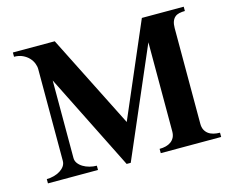

<svg xmlns="http://www.w3.org/2000/svg" viewBox="-96 -808 1145 952"><g transform="rotate(-15 476.0 -332.0)"><path d="M930.2 0V-22Q912.6 -22 897.2 -25.9Q881.8 -29.8 870.8 -38.1Q859.9 -46.4 853.5 -59.1Q847.2 -71.8 847.2 -89.8V-581.1Q847.2 -601.6 852.3 -615Q857.4 -628.4 866.5 -636.2Q875.5 -644 888.7 -647Q901.9 -649.9 918 -649.9V-671.9H703.1L497.1 -192.9L255.9 -671.9H41V-649.9Q65.9 -649.9 84.7 -641.1Q103.5 -632.3 116 -619.1Q128.4 -606 134.8 -590.1Q141.1 -574.2 141.1 -560.1V-88.9Q141.1 -73.7 132.6 -61.5Q124 -49.3 109.9 -40.5Q95.7 -31.7 77.6 -26.9Q59.6 -22 41 -22V0H297.9V-22Q279.3 -22 261 -26.9Q242.7 -31.7 228.3 -40.5Q213.9 -49.3 204.8 -61.5Q195.8 -73.7 195.8 -88.9V-486.8L442.9 7.8H463.9L703.1 -546.9V-89.8Q703.1 -71.8 696.8 -59.1Q690.4 -46.4 679.2 -38.1Q668 -29.8 652.8 -25.9Q637.7 -22 620.1 -22V0Z"/></g></svg>

Font: Galatia SIL
Style: Bold
Weight: 700
Designer: Development by SIL's NRSI team
Version: Version 2.1